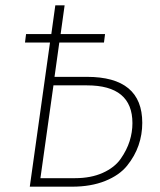

<svg xmlns="http://www.w3.org/2000/svg" viewBox="-20 -702 602 722"><path d="M307 -413Q515 -413 515 -240Q515 -196 501 -155.5Q487 -115 458 -79Q429 -43 375.5 -21.5Q322 0 251 0H92L168 -542H74L78 -574H173L188 -682H223L208 -574H375L371 -542H203L185 -413ZM262 -32Q322 -32 366.5 -52Q411 -72 434 -105Q457 -138 467.5 -171.5Q478 -205 478 -239Q478 -381 307 -381H181L132 -32Z"/></svg>

Font: Fira Sans UltraLight
Style: Italic
Weight: 200
Italic angle: -8°
Designer: Carrois Corporate & Edenspiekermann AG
Foundry: Carrois Corporate GbR & Edenspiekermann AG
Version: Version 4.203;PS 004.203;hotconv 1.0.88;makeotf.lib2.5.64775